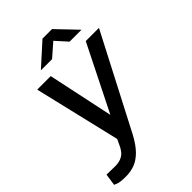

<svg xmlns="http://www.w3.org/2000/svg" viewBox="-266 -791 1054 1054"><g transform="rotate(-45 261.0 -264.0)"><path d="M65.5 165Q20 165 3.2 158Q-13.5 151 -13.5 151L-3.5 82L47 83Q85.5 85 107 76Q128.5 67 139.2 53.5Q150 40 156 28.5L176.5 -15L57.5 -517H162.5L243.5 -135L434.5 -517H537L253.5 29Q224.5 83 194.5 112.5Q164.5 142 132.8 153.5Q101 165 65.5 165ZM146.5 -577.5 276 -694.5H350L462 -577.5H369.5L309.5 -644L233.5 -577.5Z"/></g></svg>

Font: Public Sans Thin Medium
Style: Italic
Weight: 500
Italic angle: -8°
Version: Version 2.001